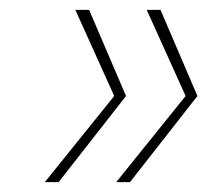

<svg xmlns="http://www.w3.org/2000/svg" viewBox="-20 -490 421 390"><path d="M212 -295 133 -470H161L236 -295L99 -120H71ZM357 -295 278 -470H306L381 -295L244 -120H216Z"/></svg>

Font: Fz Poppins Thin
Style: Italic
Weight: 100
Italic angle: -10°
Designer: Ninad Kale (Devanagari), Jonny Pinhorn (Latin)
Foundry: Indian Type Foundry
Version: Vit hóa bi Vntype.Com & FontZin.Com